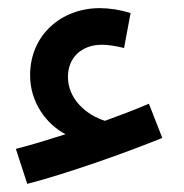

<svg xmlns="http://www.w3.org/2000/svg" viewBox="-20 -397 452 472"><path d="M47 55C141 31 291 -22 379 -58L346 -142C311 -127 274 -113 238 -100C193 -114 147 -153 147 -208C147 -254 179 -287 231 -287C245 -287 265 -284 285 -279L301 -365C275 -373 249 -377 225 -377C132 -377 54 -312 54 -212C54 -145 94 -92 141 -67C97 -53 55 -40 19 -31Z"/></svg>

Font: Noto Sans Arabic UI SmCn Md
Style: Regular
Weight: 500
Width: 4
Designer: Monotype Design Team, Nadine Chahine and Nizar Qandah
Foundry: Monotype Imaging Inc.
Version: Version 2.010